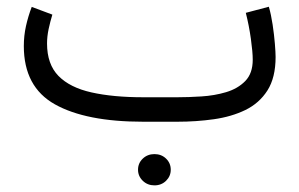

<svg xmlns="http://www.w3.org/2000/svg" viewBox="-20 -369 907 582"><path d="M398.4 145.5Q398.4 125.5 412.8 111.8Q427.2 98.1 448.2 98.1Q469.2 98.1 483.4 111.8Q497.6 125.5 497.6 145.5Q497.6 165 483.4 179Q469.2 192.9 448.2 192.9Q427.2 192.9 412.8 179Q398.4 165 398.4 145.5ZM517.6 0H414.1Q240.7 0 146.5 -52.7Q52.2 -105.5 52.2 -229.5Q52.2 -260.7 58.8 -290.3Q65.4 -319.8 76.2 -348.1L138.7 -324.7Q132.3 -303.7 127.4 -281Q122.6 -258.3 122.6 -237.3Q122.6 -174.3 157.2 -138.9Q191.9 -103.5 257.3 -88.9Q322.8 -74.2 414.1 -74.2H518.1Q551.3 -74.2 590.6 -76.7Q629.9 -79.1 665.3 -89.6Q700.7 -100.1 723.4 -123.3Q746.1 -146.5 746.1 -188Q746.1 -210.9 740.5 -251.2Q734.9 -291.5 725.1 -330.1L794.9 -348.6Q801.8 -325.2 806.4 -294.4Q811 -263.7 813.2 -236.6Q815.4 -209.5 815.4 -196.3Q815.4 -133.8 790.8 -95Q766.1 -56.2 723.9 -35.6Q681.6 -15.1 628.4 -7.6Q575.2 0 517.6 0Z"/></svg>

Font: Vazirmatn RD Light
Style: Regular
Weight: 300
Designer: Saber Rastikerdar
Foundry: Saber Rastikerdar
Version: Version 32.102